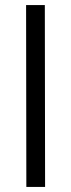

<svg xmlns="http://www.w3.org/2000/svg" viewBox="-20 -738 282 758"><path d="M83 -718H157L158 0H84Z"/></svg>

Font: Panefresco 400wt
Style: Regular
Weight: 400
Foundry: Campivisivi & Chank Co
Version: Version 1.002